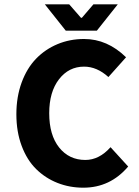

<svg xmlns="http://www.w3.org/2000/svg" viewBox="-20 -850 640 882"><path d="M282.2 -709 186 -830.1H297.9L352.1 -768.1H356L409.2 -830.1H521L424.8 -709ZM362.8 12.2Q299.3 12.2 243.9 -9.8Q188.5 -31.7 146.2 -73.2Q104 -114.7 79.6 -179.7Q55.2 -244.6 55.2 -325.2Q55.2 -404.8 79.3 -470.7Q103.5 -536.6 145.5 -580.1Q187.5 -623.5 244.1 -647.2Q300.8 -670.9 366.2 -670.9Q473.1 -670.9 559.1 -586.9L478 -496.1Q425.3 -543.9 366.2 -543.9Q295.9 -543.9 251 -485.8Q206.1 -427.7 206.1 -330.1Q206.1 -229.5 251.7 -172.4Q297.4 -115.2 372.1 -115.2Q435.5 -115.2 487.8 -173.8L568.8 -85Q486.3 12.2 362.8 12.2Z"/></svg>

Font: Office Code Pro D Bold
Style: Regular
Weight: 700
Designer: Nathan Rutzky & Paul D. Hunt
Foundry: Adobe Systems Incorporated
Version: Version 1.004;PS 001.004;hotconv 1.0.70;makeotf.lib2.5.58329